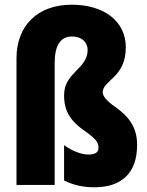

<svg xmlns="http://www.w3.org/2000/svg" viewBox="-20 -785 626 815"><path d="M514 -584C514 -697 419 -765 285 -765C140 -765 50 -677 50 -537V0H212V-517C212 -592 237 -630 285 -630C331 -630 352 -602 352 -573C352 -492 252 -478 252 -381C252 -335 262 -284 333 -234C387 -196 398 -182 398 -157C398 -140 386 -129 356 -129C325 -129 286 -144 252 -169V-19C295 3 340 10 380 10C497 10 562 -51 562 -170C562 -246 526 -291 468 -332C431 -358 416 -378 416 -393C416 -445 514 -455 514 -584Z"/></svg>

Font: Noto Sans Georgian ExtraCondensed Black
Style: Regular
Weight: 900
Width: 2
Designer: Monotype Design Team, Akaki Razmadze
Foundry: Google LLC
Version: Version 2.005